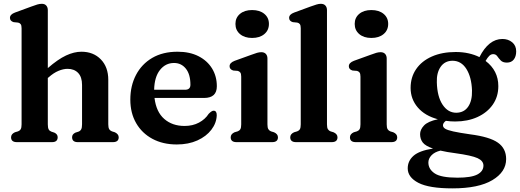

<svg xmlns="http://www.w3.org/2000/svg" viewBox="-20 -764 2794 1032"><path d="M237 -709.5V-398Q291.5 -445.5 335 -465.8Q378.5 -486 417.5 -486Q482 -486 522 -444.8Q562 -403.5 562 -335V-96Q562 -78 567 -69.8Q572 -61.5 581.5 -58L597.5 -53Q618 -43 618 -26Q618 0 586.5 0H398Q367.5 0 367.5 -26.5Q367.5 -42.5 385 -51L402 -56.5Q411.5 -60 416.2 -68.5Q421 -77 421 -96V-307.5Q421 -350 400 -372Q379 -394 343 -394Q320.5 -394 294.5 -383.2Q268.5 -372.5 241.5 -348.5L237 -345V-95.5Q237 -76.5 241.8 -68.2Q246.5 -60 256 -56.5L272.5 -51Q290 -42.5 290 -26.5Q290 0 259.5 0H71Q39.5 0 39.5 -26Q39.5 -43.5 60 -53L77 -58Q86.5 -61.5 91.2 -69.5Q96 -77.5 96 -95.5V-612Q96 -627.5 91.2 -634Q86.5 -640.5 77.5 -642.5L53 -645Q33.5 -651 33.5 -668Q33.5 -686.5 60.5 -696.5L149 -729Q168 -736 180.5 -739.8Q193 -743.5 205 -743.5Q220.5 -743.5 228.8 -734Q237 -724.5 237 -709.5Z M1145.5 -300.5Q1145.5 -237.5 1077 -237.5H810.5Q819.5 -162.5 862.8 -124.8Q906 -87 972 -87Q1016 -87 1049.5 -105Q1083 -123 1101.5 -152Q1118.5 -169.5 1128.5 -169Q1145.5 -168.5 1145 -144Q1143.5 -102.5 1116.2 -66.8Q1089 -31 1041 -9.2Q993 12.5 930 12.5Q855.5 12.5 799.2 -17.8Q743 -48 711.8 -102.2Q680.5 -156.5 680.5 -228.5Q680.5 -303 711 -361.2Q741.5 -419.5 798.2 -452.8Q855 -486 934.5 -486Q999.5 -486 1046.8 -462Q1094 -438 1119.8 -396Q1145.5 -354 1145.5 -300.5ZM915.5 -425.5Q869.5 -425.5 839.8 -387.8Q810 -350 808.5 -281.5H974.5Q1003.5 -281.5 1003.5 -308.5Q1003.5 -364.5 979 -395Q954.5 -425.5 915.5 -425.5Z M1335 -560Q1294.5 -560 1270 -580.8Q1245.5 -601.5 1245.5 -635.5Q1245.5 -669 1270 -689.5Q1294.5 -710 1335 -710Q1376 -710 1400.8 -689.5Q1425.5 -669 1425.5 -635.5Q1425.5 -601.5 1400.8 -580.8Q1376 -560 1335 -560ZM1417.5 -449.5V-95.5Q1417.5 -77.5 1422.5 -69.5Q1427.5 -61.5 1436.5 -58L1453 -53Q1474 -43.5 1474 -26Q1474 0 1442.5 0H1251.5Q1220 0 1220 -26Q1220 -43.5 1240.5 -53L1257.5 -58Q1267 -61.5 1271.8 -69.5Q1276.5 -77.5 1276.5 -95.5V-352Q1276.5 -367.5 1271.8 -374Q1267 -380.5 1258 -383L1233.5 -385Q1214 -391 1214 -408Q1214 -426.5 1241 -437L1329.5 -469Q1349 -476.5 1361.5 -480Q1374 -483.5 1384.5 -483.5Q1400.5 -483.5 1409 -474.2Q1417.5 -465 1417.5 -449.5Z M1737.5 -709.5V-95.5Q1737.5 -77.5 1742.5 -69.5Q1747.5 -61.5 1756.5 -58L1773 -53Q1794 -43.5 1794 -26Q1794 0 1762.5 0H1571.5Q1540 0 1540 -26Q1540 -43.5 1560.5 -53L1577.5 -58Q1587 -61.5 1591.8 -69.5Q1596.5 -77.5 1596.5 -95.5V-612Q1596.5 -627.5 1591.8 -634Q1587 -640.5 1578 -642.5L1553.5 -645Q1534 -651 1534 -668Q1534 -686.5 1561 -696.5L1649.5 -729Q1669 -736 1681.5 -739.8Q1694 -743.5 1704.5 -743.5Q1720.5 -743.5 1729 -734.2Q1737.5 -725 1737.5 -709.5Z M1976 -560Q1935.5 -560 1911 -580.8Q1886.5 -601.5 1886.5 -635.5Q1886.5 -669 1911 -689.5Q1935.5 -710 1976 -710Q2017 -710 2041.8 -689.5Q2066.5 -669 2066.5 -635.5Q2066.5 -601.5 2041.8 -580.8Q2017 -560 1976 -560ZM2058.5 -449.5V-95.5Q2058.5 -77.5 2063.5 -69.5Q2068.5 -61.5 2077.5 -58L2094 -53Q2115 -43.5 2115 -26Q2115 0 2083.5 0H1892.5Q1861 0 1861 -26Q1861 -43.5 1881.5 -53L1898.5 -58Q1908 -61.5 1912.8 -69.5Q1917.5 -77.5 1917.5 -95.5V-352Q1917.5 -367.5 1912.8 -374Q1908 -380.5 1899 -383L1874.5 -385Q1855 -391 1855 -408Q1855 -426.5 1882 -437L1970.5 -469Q1990 -476.5 2002.5 -480Q2015 -483.5 2025.5 -483.5Q2041.5 -483.5 2050 -474.2Q2058.5 -465 2058.5 -449.5Z M2507 -42Q2612 -28.5 2656.2 2.8Q2700.5 34 2700.5 91Q2700.5 160 2626.5 204.2Q2552.5 248.5 2411.5 248.5Q2286.5 248.5 2229 218.8Q2171.5 189 2171.5 141Q2171.5 101 2202.5 73.5Q2233.5 46 2307.5 34.5Q2266.5 20.5 2252.2 1.8Q2238 -17 2238 -43Q2238 -67 2258.8 -89.2Q2279.5 -111.5 2333.5 -123Q2264 -141.5 2225.5 -186.5Q2187 -231.5 2187 -291.5Q2187 -349 2216.8 -392.5Q2246.5 -436 2301.2 -460.2Q2356 -484.5 2429.5 -484.5Q2467 -484.5 2499 -477.2Q2531 -470 2557 -457Q2606.5 -554.5 2680.5 -554.5Q2711.5 -554.5 2733 -536.8Q2754.5 -519 2754.5 -488Q2754.5 -460.5 2741.5 -444Q2728.5 -427.5 2704.5 -427.5Q2682.5 -427.5 2671.5 -439Q2660.5 -450.5 2652.8 -461.8Q2645 -473 2631 -473Q2619 -473 2609.5 -463.5Q2600 -454 2590 -436.5Q2658.5 -384.5 2658.5 -301Q2658.5 -244.5 2628.8 -201.8Q2599 -159 2546.5 -135Q2494 -111 2426.5 -111Q2400.5 -111 2376.5 -114.5Q2361 -103 2361 -90.5Q2361 -79.5 2373 -72Q2385 -64.5 2416.5 -57.5Q2448 -50.5 2507 -42ZM2412 -437.5Q2370.5 -437 2348.2 -404.5Q2326 -372 2328 -321Q2330 -245 2358.8 -201.5Q2387.5 -158 2432.5 -158Q2474.5 -158.5 2496.5 -190.8Q2518.5 -223 2517 -278Q2514.5 -349.5 2486.8 -393.5Q2459 -437.5 2412 -437.5ZM2282.5 109.5Q2282.5 145.5 2316.8 168.2Q2351 191 2439 191Q2513 191 2545.8 173.8Q2578.5 156.5 2578.5 126Q2578.5 100.5 2546.8 86Q2515 71.5 2428 59.5Q2381 53.5 2347.5 45.5Q2316 53 2299.2 70.8Q2282.5 88.5 2282.5 109.5Z"/></svg>

Font: Fraunces 9pt S050 SemiBold
Style: Regular
Weight: 600
Version: Version 1.000; ttfautohint (v1.8.3)